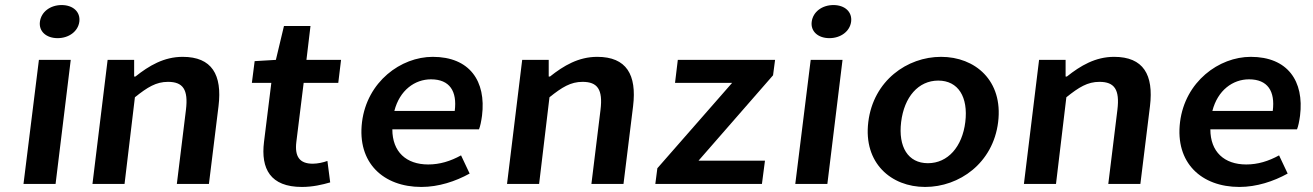

<svg xmlns="http://www.w3.org/2000/svg" viewBox="-20 -728 5196 760"><path d="M208 -577C253 -577 289 -604 294 -642C299 -681 269 -708 224 -708C179 -708 143 -681 138 -642C133 -604 163 -577 208 -577ZM73 0H200L260 -491H134Z M346 0H473L514 -343C564 -383 598 -404 645 -404C704 -404 726 -374 716 -293L680 0H807L845 -308C860 -432 819 -503 703 -503C629 -503 570 -468 516 -425H511V-491H406Z M1025 -166C1012 -60 1050 12 1175 12C1218 12 1256 3 1287 -6L1276 -91C1260 -85 1237 -80 1218 -80C1166 -80 1146 -108 1153 -166L1182 -400H1319L1330 -491H1193L1209 -625H1104L1072 -491L988 -486L977 -400H1054Z M1413 -245C1393 -83 1498 12 1648 12C1716 12 1783 -10 1839 -41L1805 -113C1763 -90 1721 -77 1675 -77C1588 -77 1533 -127 1533 -216H1876C1881 -228 1885 -248 1888 -270C1905 -407 1839 -503 1693 -503C1567 -503 1433 -405 1413 -245ZM1541 -289C1562 -371 1622 -414 1686 -414C1760 -414 1790 -367 1780 -289Z M1987 0H2114L2155 -343C2205 -383 2239 -404 2286 -404C2345 -404 2367 -374 2357 -293L2321 0H2448L2486 -308C2501 -432 2460 -503 2344 -503C2270 -503 2211 -468 2157 -425H2152V-491H2047Z M2574 0H2996L3008 -92H2745L3040 -430L3048 -491H2663L2652 -400H2878L2582 -62Z M3263 -577C3308 -577 3344 -604 3349 -642C3354 -681 3324 -708 3279 -708C3234 -708 3198 -681 3193 -642C3188 -604 3218 -577 3263 -577ZM3128 0H3255L3315 -491H3189Z M3417 -245C3397 -82 3508 12 3642 12C3777 12 3911 -82 3931 -245C3951 -409 3840 -503 3705 -503C3571 -503 3437 -409 3417 -245ZM3547 -245C3559 -344 3615 -409 3694 -409C3773 -409 3813 -344 3801 -245C3789 -147 3732 -82 3653 -82C3574 -82 3535 -147 3547 -245Z M4033 0H4160L4201 -343C4251 -383 4285 -404 4332 -404C4391 -404 4413 -374 4403 -293L4367 0H4494L4532 -308C4547 -432 4506 -503 4390 -503C4316 -503 4257 -468 4203 -425H4198V-491H4093Z M4651 -245C4631 -83 4736 12 4886 12C4954 12 5021 -10 5077 -41L5043 -113C5001 -90 4959 -77 4913 -77C4826 -77 4771 -127 4771 -216H5114C5119 -228 5123 -248 5126 -270C5143 -407 5077 -503 4931 -503C4805 -503 4671 -405 4651 -245ZM4779 -289C4800 -371 4860 -414 4924 -414C4998 -414 5028 -367 5018 -289Z"/></svg>

Font: Falling Sky
Style: ExtObl
Weight: 400
Designer: Paul D. Hunt
Foundry: Adobe Systems Incorporated
Version: Version 1.02